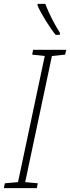

<svg xmlns="http://www.w3.org/2000/svg" viewBox="-39 -971 362 991"><path d="M248 -791H270V-802C245 -841 214 -899 195 -951H155V-942C173 -900 218 -828 248 -791ZM-19 0H151L156 -25L91 -31L229 -682L297 -689L303 -714H132L127 -689L192 -682L54 -31L-14 -25Z"/></svg>

Font: Noto Sans SemiCondensed ExtraLight
Style: Italic
Weight: 200
Width: 4
Italic angle: -12°
Designer: Monotype Design Team
Foundry: Monotype Imaging Inc.
Version: Version 2.013